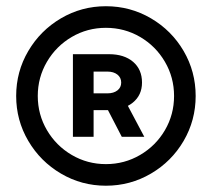

<svg xmlns="http://www.w3.org/2000/svg" viewBox="-20 -757 671 608"><path d="M31.2 -453.1Q31.2 -530.3 69.6 -595.5Q107.9 -660.6 173.1 -699Q238.3 -737.3 315.4 -737.3Q392.6 -737.3 458 -699Q523.4 -660.6 561.5 -595.5Q599.6 -530.3 599.6 -453.1Q599.6 -376 561.5 -310.8Q523.4 -245.6 458 -207.3Q392.6 -168.9 315.4 -168.9Q238.3 -168.9 173.1 -207.3Q107.9 -245.6 69.6 -310.8Q31.2 -376 31.2 -453.1ZM531.2 -453.1Q531.2 -511.9 502.2 -561.4Q473.2 -611 423.7 -640Q374.1 -668.9 315.3 -668.9Q256.8 -668.9 207.3 -640Q157.8 -611 128.7 -561.4Q99.6 -511.9 99.6 -453.1Q99.6 -394.3 128.7 -344.8Q157.8 -295.3 207.3 -266.3Q256.8 -237.3 315.4 -237.3Q374.2 -237.3 423.7 -266.3Q473.3 -295.3 502.3 -344.8Q531.2 -394.3 531.2 -453.1ZM304.2 -442.4H374L437 -323.7H365.7ZM210.9 -585.4H325.2Q373 -585.4 401.4 -561.3Q429.7 -537.1 429.7 -495.6Q429.7 -455.6 400.4 -431.9Q371.1 -408.2 321.3 -408.2H252V-461.4H320.3Q339.8 -461.4 351.8 -470.7Q363.8 -480 363.8 -495.5Q363.8 -511.2 351.8 -520.8Q339.8 -530.3 320.3 -530.3H276.4V-323.7H210.9Z"/></svg>

Font: Intratopia Thin
Style: Regular
Weight: 100
Designer: Rasmus Andersson
Foundry: rsms
Version: Version 3.000;Glyphs 3.2.3 (3260)